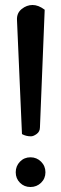

<svg xmlns="http://www.w3.org/2000/svg" viewBox="-20 -746 245 769"><path d="M159 -707 140 -236Q140 -219 127 -209.5Q114 -200 104 -200Q84 -200 68 -209L48 -667Q47 -694 67 -710Q87 -726 110.5 -726Q134 -726 159 -707ZM60 -14Q43 -31 43 -56Q43 -81 60 -98.5Q77 -116 102 -116Q127 -116 144.5 -98.5Q162 -81 162 -56Q162 -31 144.5 -14Q127 3 102 3Q77 3 60 -14Z"/></svg>

Font: Sofia
Style: Regular
Weight: 400
Designer: Paula Nazal and Daniel Hernndez
Foundry: Paula Nazal, Daniel Hernndez
Version: Version 1.001